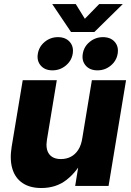

<svg xmlns="http://www.w3.org/2000/svg" viewBox="-20 -919 649 949"><path d="M184.1 10.3Q127.9 10.3 91.6 -14.2Q55.2 -38.6 41.3 -84.2Q27.3 -129.9 37.6 -193.4L92.3 -522.5H260.7L211.9 -227.5Q204.6 -182.1 222.9 -157.5Q241.2 -132.8 281.2 -132.8Q308.1 -132.8 329.8 -144Q351.6 -155.3 366.5 -178Q381.3 -200.7 386.7 -235.4L434.1 -522.5H603L516.6 0H351.6L374 -138.2H395Q360.8 -70.8 309.3 -30.3Q257.8 10.3 184.1 10.3ZM461.9 -571.3Q424.3 -571.3 403.8 -594.7Q383.3 -618.2 389.2 -653.3Q395 -689 423.6 -712.2Q452.1 -735.4 488.8 -735.4Q526.4 -735.4 546.9 -712.2Q567.4 -689 561.5 -653.3Q555.7 -618.2 527.3 -594.7Q499 -571.3 461.9 -571.3ZM239.3 -571.3Q202.1 -571.3 181.6 -594.7Q161.1 -618.2 167 -653.3Q172.9 -689 201.2 -712.2Q229.5 -735.4 266.6 -735.4Q303.7 -735.4 324.5 -712.2Q345.2 -689 339.4 -653.3Q333.5 -618.2 304.9 -594.7Q276.4 -571.3 239.3 -571.3ZM354.5 -898.9 399.4 -826.2 470.2 -898.9H586.4L585.9 -897.9L446.3 -760.7H331.1L238.8 -897.9V-898.9Z"/></svg>

Font: Inter 28pt ExtraBold
Style: Italic
Weight: 800
Italic angle: -9.3988°
Designer: Rasmus Andersson
Foundry: rsms
Version: Version 4.001;git-66647c0bb